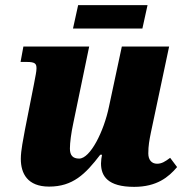

<svg xmlns="http://www.w3.org/2000/svg" viewBox="-20 -717 723 747"><path d="M264 -606H534L554 -697H284ZM502 10C590 10 636 -28 669 -67L642 -103C622 -88 609 -80 591 -80C570 -80 557 -95 557 -120C557 -150 561 -171 567 -201L638 -536H454L404 -302C384 -205 331 -100 288 -100C263 -100 252 -113 252 -139C252 -162 257 -200 265 -237L327 -536H71L60 -476H84C117 -476 122 -469 122 -451C122 -438 118 -422 112 -389L77 -212C71 -177 61 -133 61 -99C61 -42 87 9 171 9C263 9 312 -39 370 -115H377C375 -106 373 -92 373 -81C373 -32 399 10 502 10Z"/></svg>

Font: Noto Serif SemiCondensed Black
Style: Italic
Weight: 900
Width: 4
Italic angle: -12°
Designer: Monotype Design Team
Foundry: Monotype Imaging Inc.
Version: Version 2.014